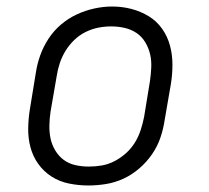

<svg xmlns="http://www.w3.org/2000/svg" viewBox="-20 -561 640 589"><path d="M251 8Q221 8 191.5 2Q162 -4 138 -19.5Q114 -35 97.5 -58Q81 -81 73.5 -109Q66 -137 66.5 -167.5Q67 -198 72 -228L90 -338Q94 -365 103.5 -391.5Q113 -418 129 -442.5Q145 -467 167.5 -486Q190 -505 216 -517Q242 -529 269.5 -535Q297 -541 324 -541Q355 -541 383.5 -533.5Q412 -526 436.5 -511Q461 -496 477.5 -472.5Q494 -449 501.5 -421Q509 -393 509 -362.5Q509 -332 504 -302L485 -192Q481 -165 472 -138.5Q463 -112 446.5 -88Q430 -64 407.5 -44.5Q385 -25 359 -13Q333 -1 305.5 3.5Q278 8 251 8ZM252 -50Q273 -50 293 -53.5Q313 -57 332 -67Q351 -77 367 -91.5Q383 -106 394 -124Q405 -142 411.5 -162Q418 -182 422 -202L440 -312Q443 -333 444 -354Q445 -375 440.5 -394.5Q436 -414 425.5 -431.5Q415 -449 398.5 -460Q382 -471 362 -475.5Q342 -480 321 -480Q301 -480 281 -476Q261 -472 242 -462.5Q223 -453 207.5 -438Q192 -423 181 -405Q170 -387 163.5 -367.5Q157 -348 154 -328L135 -218Q132 -198 131.5 -177Q131 -156 135 -136.5Q139 -117 149.5 -99.5Q160 -82 175.5 -70.5Q191 -59 211 -54.5Q231 -50 252 -50Z"/></svg>

Font: Iosevka Curly Slab LtEx
Style: Italic
Weight: 300
Width: 7
Italic angle: -9°
Monospace: yes
Designer: Belleve Invis
Foundry: Belleve Invis
Version: Version 11.1.0; ttfautohint (v1.8.3)